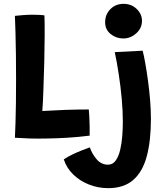

<svg xmlns="http://www.w3.org/2000/svg" viewBox="-20 -726 859 998"><path d="M57.5 -10Q59 -37.5 60.5 -85Q62 -132.5 62.8 -192Q63.5 -251.5 63.5 -315Q63.5 -378 62.8 -440Q62 -502 60.5 -555Q59 -608 57.5 -643.5Q70 -645 96.5 -647.2Q123 -649.5 151.5 -649.5Q166.5 -649.5 185.2 -648.5Q204 -647.5 211 -646Q212.5 -607 212.2 -544Q212 -481 210.2 -406.2Q208.5 -331.5 205.5 -258Q204.5 -225.5 203 -196.8Q201.5 -168 200 -149Q256 -152.5 318.2 -154.8Q380.5 -157 441.5 -157Q443 -145 444.2 -120.5Q445.5 -96 446 -68.5Q446.5 -41 446 -21Q387.5 -13.5 329.5 -10Q271.5 -6.5 220 -6Q175 -5 133.8 -6.2Q92.5 -7.5 57.5 -10ZM622 -706Q663.5 -706 690.8 -679.2Q718 -652.5 718 -617.5Q718 -579.5 688.2 -552.8Q658.5 -526 620.5 -526Q584 -526 555.2 -549Q526.5 -572 526.5 -610.5Q526.5 -651 553.8 -678.5Q581 -706 622 -706ZM764.5 -108Q764.5 5.5 743 86Q721.5 166.5 672.8 209.2Q624 252 542.5 252Q490 252 442.5 233.2Q395 214.5 360.5 180.8Q326 147 311.5 102.5Q329.5 90 354.8 77.8Q380 65.5 405 55.8Q430 46 447 40Q458 73 482 101.5Q506 130 541.5 130Q566 130 581.2 108.8Q596.5 87.5 604.5 53.8Q612.5 20 615.5 -18.8Q618.5 -57.5 618.5 -93Q618.5 -147.5 612.8 -212Q607 -276.5 597.2 -340.2Q587.5 -404 576.5 -455L721.5 -462.5Q728 -438 735.2 -397.2Q742.5 -356.5 749.2 -307Q756 -257.5 760.2 -206Q764.5 -154.5 764.5 -108Z"/></svg>

Font: Grandstander SemiBold
Style: Regular
Weight: 600
Designer: Tyler Finck
Foundry: Etcetera Type Co
Version: Version 1.200; ttfautohint (v1.8.3)